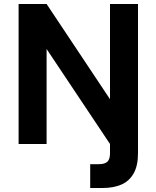

<svg xmlns="http://www.w3.org/2000/svg" viewBox="-20 -720 782 960"><path d="M73 0V-700H213L530 -224V-700H670V46Q670 109 648 147.5Q626 186 586.5 203Q547 220 493 220H431V101H472Q504 101 517 88.5Q530 76 530 47V0L213 -475V0Z"/></svg>

Font: DM Sans 10pt ExtraBold
Style: Regular
Weight: 800
Version: Version 4.004;gftools[0.9.30]